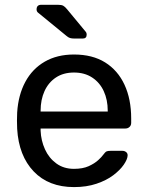

<svg xmlns="http://www.w3.org/2000/svg" viewBox="-20 -752 600 782"><path d="M281.5 10Q178.1 10 117.3 -53.7Q56.4 -117.4 49.9 -227.3Q49.1 -239.9 49.1 -260.6Q49.1 -281.3 49.9 -293.6Q54.4 -365 83 -418.3Q111.6 -471.6 162.1 -500.8Q212.6 -530 281.3 -530Q356.6 -530 408.2 -497.8Q459.8 -465.6 487.1 -406.9Q514.3 -348.3 514.3 -269.4V-251.6Q514.3 -241.4 507.5 -235Q500.7 -228.6 490.6 -228.6H145.4Q145.4 -228.4 145.4 -225Q145.4 -221.6 145.4 -219.6Q147.1 -179.3 163.2 -143.8Q179.2 -108.4 209.4 -86.3Q239.5 -64.3 281.1 -64.3Q317.2 -64.3 341.2 -75.2Q365.2 -86.2 379.8 -99.6Q394.5 -113.1 399.5 -120.5Q408.5 -132.7 413.7 -135.2Q418.9 -137.7 430.1 -137.7H478.5Q487.7 -137.7 494.2 -132.2Q500.7 -126.6 499.7 -117.4Q498.7 -102.4 483.8 -80.8Q468.9 -59.2 441.2 -38.2Q413.5 -17.3 373.1 -3.7Q332.6 10 281.5 10ZM145.4 -297.6H418.8V-301Q418.8 -345.7 402.5 -380.9Q386.3 -416 355.3 -436.3Q324.4 -456.6 281.3 -456.6Q238.2 -456.6 207.7 -436.3Q177.2 -416 161.3 -380.9Q145.4 -345.7 145.4 -301ZM283.2 -595Q272.1 -595 265.1 -597.2Q258.1 -599.3 250.1 -606.3L134 -701.3Q129 -706.3 129 -713.4Q129 -732.5 148 -732.5H216.2Q230.4 -732.5 237.5 -728.7Q244.6 -724.9 253.2 -714.3L328 -624Q333 -619 333 -611Q333 -595 317 -595Z"/></svg>

Font: Rubik Light
Style: Regular
Weight: 300
Designer: Hubert and Fischer
Foundry: Hubert and Fischer
Version: Version 2.300;gftools[0.9.30]